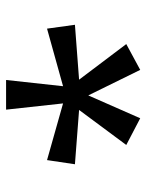

<svg xmlns="http://www.w3.org/2000/svg" viewBox="57 -842 492 647"><g transform="rotate(-90 303.5 -519.0)"><path d="M138 -340 256 -499 73 -513 87 -607 278 -553 257 -745H357L336 -553L530 -607L543 -513L358 -499L478 -340L391 -293L305 -468L228 -293Z"/></g></svg>

Font: hingl115
Style: Book
Weight: 400
Designer: Jelle Bosma - Monotype Design Team
Foundry: Monotype Imaging Inc.
Version: Version 2.003